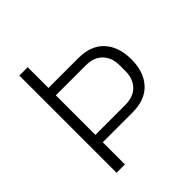

<svg xmlns="http://www.w3.org/2000/svg" viewBox="-187 -837 975 975"><g transform="rotate(-45 300.5 -349.0)"><path d="M99 0V-698H159V-549H373Q464 -549 512 -496.5Q560 -444 560 -354Q560 -264 512 -211.5Q464 -159 373 -159H159V0ZM159 -212H373Q433 -212 464.5 -245.5Q496 -279 496 -331V-377Q496 -429 464.5 -462.5Q433 -496 373 -496H159Z"/></g></svg>

Font: IBM Plex Sans Hebrew Light
Style: Regular
Weight: 300
Designer: Mike Abbink, Paul van der Laan, Pieter van Rosmalen, Yanek Iontef
Foundry: Bold Monday
Version: Version 1.2